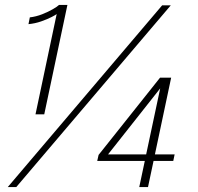

<svg xmlns="http://www.w3.org/2000/svg" viewBox="-20 -759 805 779"><path d="M253.5 -739 159.5 -295H124L210 -702Q207 -699 189.5 -690Q172 -681 147 -672.2Q122 -663.5 95.5 -661L101 -688.5Q126.5 -691.5 151.2 -701.2Q176 -711 194.5 -721.8Q213 -732.5 219.5 -739ZM11.5 0 638 -737.5H673L46 0ZM545 0 567.5 -106H374.5L380 -130.5L629.5 -444H674.5L608.5 -132.5H688.5L683 -106H603L580.5 0ZM406.5 -117.5 397.5 -132.5H573L633.5 -417L641.5 -415Z"/></svg>

Font: Epilogue ExtraLight
Style: Italic
Weight: 250
Italic angle: -12°
Designer: Tyler Finck
Foundry: Etcetera Type Co
Version: Version 2.112